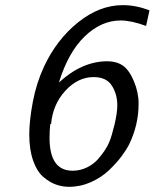

<svg xmlns="http://www.w3.org/2000/svg" viewBox="-20 -698 596 740"><path d="M92.8 -180.2Q92.8 -231.9 106.4 -304.9Q120.1 -377.9 149.9 -441.9Q198.7 -545.9 281.2 -612.1Q363.8 -678.2 453.1 -678.2Q503.9 -678.2 556.2 -658.2L543 -598.1Q485.8 -619.1 444.8 -619.1Q370.6 -619.1 306.9 -558.1Q243.2 -497.1 207 -379.9Q295.9 -461.9 394 -461.9Q429.2 -461.9 453.6 -445.1Q478 -428.2 496.1 -385Q514.2 -341.8 514.2 -298.8Q514.2 -216.8 478 -142.1Q466.8 -120.1 448 -95Q429.2 -69.8 400.1 -42Q371.1 -14.2 330.6 3.9Q290 22 246.1 22Q220.2 22 196 13.4Q171.9 4.9 147.5 -15.6Q123 -36.1 107.9 -78.6Q92.8 -121.1 92.8 -180.2ZM170.9 -167Q170.9 -40 259.8 -40Q289.6 -40 315.7 -53Q341.8 -65.9 358.9 -85.9Q376 -106 385.5 -121.1Q395 -136.2 400.9 -149.9Q410.6 -172.9 421.4 -218Q432.1 -263.2 432.1 -292Q432.1 -335 411.1 -367.9Q390.1 -400.9 340.8 -400.9Q280.8 -400.9 232.4 -348.9Q184.1 -296.9 176.8 -220.2H173.8Q170.9 -193.8 170.9 -167Z"/></svg>

Font: CMU Sans Serif
Style: Oblique
Weight: 500
Italic angle: -12°
Version: Version 0.7.0